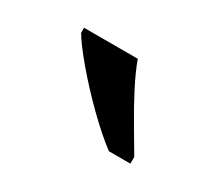

<svg xmlns="http://www.w3.org/2000/svg" viewBox="-50 -848 362 325"><g transform="rotate(30 131.5 -686.0)"><path d="M181 -606Q157 -624 128 -652.5Q99 -681 74.5 -710Q50 -739 40 -756V-766H145Q153 -744 167 -717Q181 -690 196.5 -664Q212 -638 223 -619V-606Z"/></g></svg>

Font: Noto Serif Thai ExtraCondensed Medium
Style: Regular
Weight: 500
Width: 2
Designer: Monotype Design Team
Foundry: Monotype Imaging Inc.
Version: Version 2.002; ttfautohint (v1.8.4.7-5d5b)